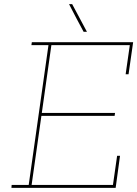

<svg xmlns="http://www.w3.org/2000/svg" viewBox="-20 -903 660 923"><path d="M36 -14 35 0H536L557 -154H543L523 -14H132L179 -346H531L533 -360H181L227 -686H604L584 -546H598L620 -700H133L131 -686H213L118 -14ZM327 -883H312Q329 -850 346.5 -816.5Q364 -783 382 -750H398Q380 -783 362.5 -816.5Q345 -850 327 -883Z"/></svg>

Font: Josefin Slab Thin Thin
Style: Italic
Weight: 250
Italic angle: -12°
Version: Version 2.000